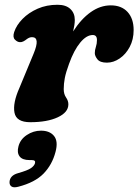

<svg xmlns="http://www.w3.org/2000/svg" viewBox="-20 -501 581 806"><path d="M63.5 -324Q52.5 -324.5 42.5 -334.8Q32.5 -345 39.5 -366.5Q49 -395.5 74.8 -421.8Q100.5 -448 138 -464.5Q175.5 -481 221.5 -481Q256.5 -481 275.2 -463.5Q294 -446 294 -417Q294 -406.5 292 -394.5Q290 -382.5 287 -369Q320.5 -421.5 360.8 -450Q401 -478.5 445 -478.5Q490 -478.5 515.5 -450.8Q541 -423 541 -375Q541 -335 524.5 -304Q508 -273 482.2 -255.5Q456.5 -238 429 -238Q400 -238 389 -252Q378 -266 378 -278Q378 -291 382.5 -304.2Q387 -317.5 387 -333Q387 -354 369.5 -354Q343 -354 316.8 -322.2Q290.5 -290.5 270 -233.5Q256.5 -197 252 -173Q247.5 -149 247.5 -127Q247.5 -106 257.2 -92Q267 -78 267 -63Q267 -29.5 222.8 -8.8Q178.5 12 107 12Q48.5 12 40.8 -28Q33 -68 61.5 -132L121 -275.5Q150 -345 114.5 -345Q103 -345 91.5 -336Q85.5 -331 78 -327.2Q70.5 -323.5 63.5 -324ZM104 171Q73.5 171 62 155.2Q50.5 139.5 57.5 113.5Q65 84 92.5 65.8Q120 47.5 152 47.5Q189 47.5 207 70Q225 92.5 213 137Q199 190.5 162.8 227.8Q126.5 265 56.5 283Q37.5 288 28.5 282Q19.5 276 20 263Q21.5 235.5 55.5 226Q96 214.5 110 204.8Q124 195 127 184Q130.5 171 113.5 171Z"/></svg>

Font: Fraunces 9pt SuperSoft
Style: Bold Italic
Weight: 700
Italic angle: -16°
Version: Version 1.000;[b76b70a41]